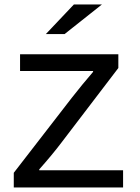

<svg xmlns="http://www.w3.org/2000/svg" viewBox="-20 -805 620 850"><path d="M307.1 -785.2H431.2L266.1 -654.3H183.1ZM68.8 -564.9H503.9V-503.9L251 -172.4Q211.4 -120.1 153.8 -55.2V-51.3H524.9V24.9H41V-40L297.9 -372.1Q345.2 -432.6 392.1 -486.8V-490.7H68.8Z"/></svg>

Font: BIZ UDPGothic
Style: Regular
Weight: 400
Designer: TypeBank Co., Ltd.
Foundry: Morisawa Inc.
Version: Version 1.051